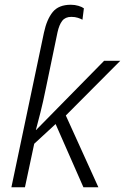

<svg xmlns="http://www.w3.org/2000/svg" viewBox="-20 -788 526 808"><path d="M165 -651Q177 -707 202 -737.5Q227 -768 278 -768Q295 -768 310 -763.5Q325 -759 333 -753L327 -705Q320 -709 308 -713Q296 -717 280 -717Q255 -717 242 -700.5Q229 -684 222 -652L174 -421Q161 -357 150 -314Q139 -271 131 -241H132L418 -532H486L257 -302L394 0H331L214 -266L124 -183L85 0H28Z"/></svg>

Font: Noto Sans Display Light
Style: Italic
Weight: 300
Italic angle: -12°
Designer: Monotype Design Team
Foundry: Monotype Imaging Inc.
Version: Version 2.003